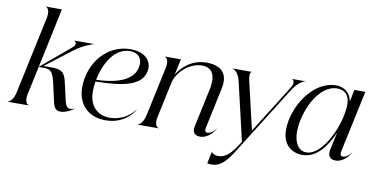

<svg xmlns="http://www.w3.org/2000/svg" viewBox="-111 -1060 2997 1531"><g transform="rotate(10 1388.0 -294.5)"><path d="M-21 0H151V-1.5C148.5 -1.5 110 -10 127 -88.5L175.5 -316H221.5C279 -316 294 -286.5 314.5 -197L343.5 -65C354.5 -13.5 372.5 5 407.5 5C434 5 462 -2.5 518.5 -38V-39C465.5 -18 446 -35.5 434 -90.5L401 -234C383.5 -313 356 -330 274 -330H211.5L427 -495C487 -541.5 569 -571.5 581.5 -571.5V-572.5H419V-572C419.5 -572 455.5 -552 414.5 -517.5L175.5 -316.5L278 -800H146.5V-798.5C149.5 -798.5 187.5 -790 171 -711.5L38.5 -88.5C22 -10 -16 -1.5 -21 -1.5Z M545 -215.5C545.5 -89 623 10.5 773.5 10.5C908 10.5 983 -73 1005.5 -117L1004.5 -117.5C978 -79.5 908 -15.5 800 -15.5C709 -15.5 634.5 -76 634.5 -199.5C634.5 -224 636.5 -252 641.5 -280C863.5 -283 1017 -312.5 1037 -436.5C1050 -510.5 998.5 -582.5 874 -582.5C677.5 -582.5 545 -409 545 -215.5ZM644 -294.5C669 -422 742 -567 872 -567C939.5 -567 976.5 -522.5 963.5 -454.5C949 -366.5 856.5 -301.5 644 -294.5Z M1174.5 -484.5 1090 -88.5C1073 -10 1035.5 -1.5 1030.5 -1.5V0H1202.5V-1.5C1200 -1.5 1161.5 -10 1178 -88.5L1242.5 -388.5C1270 -475.5 1365 -553.5 1456 -553.5C1509.5 -553.5 1541 -529.5 1553 -484C1560 -455.5 1558.5 -419 1549.5 -376.5L1483 -65.5C1473 -20 1492.5 8 1538 8C1605 8 1652 -57 1660.5 -80H1659.5C1653 -66.5 1623.5 -33 1590.5 -33C1571 -33 1567.5 -47.5 1573 -73L1643 -402C1652.5 -446 1650 -484.5 1636.5 -513C1614.5 -560 1561 -582.5 1489 -582.5C1376 -582.5 1293 -513 1254 -443.5L1281.5 -572.5H1150.5V-571.5C1153 -571.5 1191 -562.5 1174.5 -484.5Z M1666.5 211C1733.5 211 1778.5 170 1837.5 75.5L2191 -486.5C2233.5 -554.5 2283 -571.5 2291.5 -571.5V-572.5H2182V-571.5C2183 -571.5 2218 -557.5 2183 -502.5L1938 -111.5L1848.5 -496C1832.5 -563.5 1854 -571.5 1855 -571.5V-572.5H1696.5V-571.5C1702 -571.5 1746.5 -562 1765 -482L1875 -9.5L1849.5 29.5C1790.5 121 1745.5 135 1705.5 135C1680.5 135 1658.5 124 1654 110.5H1653L1632.5 207C1639 209 1649.5 211 1666.5 211Z M2367.5 10C2479 10 2557 -93.5 2610 -212L2579.5 -72.5C2568.5 -19.5 2590.5 8 2634 8C2701 8 2748 -57 2756.5 -80H2755.5C2749 -66.5 2719.5 -33 2686.5 -33C2667 -33 2662.5 -47.5 2670 -81.5L2775 -572.5H2686.5L2666 -474.5C2657.5 -533 2616 -583 2536 -583C2351 -583 2204.5 -353 2204.5 -164.5C2204.5 -49 2276 10 2367.5 10ZM2396 -15.5C2325.5 -15.5 2294 -82.5 2293.5 -165C2293.5 -320 2394.5 -560.5 2551 -560.5C2617 -560.5 2651 -516 2651 -452C2651 -283 2526.5 -15.5 2396 -15.5Z"/></g></svg>

Font: Beautique Display Italic
Style: Regular
Weight: 400
Italic angle: -12°
Designer: Nhat-Quang Ngo
Version: Version 1.100;Glyphs 3.2.3 (3260)